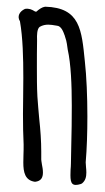

<svg xmlns="http://www.w3.org/2000/svg" viewBox="-20 -521 306 559"><path d="M219.2 12.7C229 4.4 231.4 -6.3 231.4 -18.6C231.4 -23.9 231 -29.3 230.5 -33.7C230 -39.1 229.5 -44.9 229.5 -48.3C232.9 -87.9 234.4 -134.8 234.4 -182.6C234.4 -239.7 231.9 -298.8 227.1 -341.8C217.8 -433.1 213.9 -499 111.3 -501.5C102.1 -500 95.2 -494.6 89.4 -490.2H89.8C87.4 -488.3 85 -486.8 85.4 -486.8C84 -486.8 81.1 -487.8 78.6 -489.3H79.1C72.8 -492.7 65.4 -497.1 52.7 -495.1C36.1 -487.3 29.3 -473.1 38.1 -459C46.4 -411.6 47.9 -353.5 47.9 -294.4C47.9 -274.9 47.4 -255.9 47.4 -236.3C47.4 -220.7 46.9 -204.6 46.9 -189C46.9 -158.7 47.4 -126.5 48.8 -100.1C48.8 -94.2 48.8 -75.2 48.3 -69.8C47.9 -62 47.9 -55.2 47.9 -47.9C47.9 -19.5 52.7 4.4 82 8.3C100.1 6.3 105 -4.4 105 -19C105 -26.9 103.5 -35.2 102.1 -42C101.1 -47.4 99.6 -57.6 100.1 -60.5V-79.6C100.1 -110.8 97.7 -143.6 94.2 -175.3C92.3 -196.3 90.3 -218.8 88.9 -239.7C87.4 -267.6 87.4 -296.4 87.4 -323.7C87.4 -351.6 87.4 -377.9 87.9 -400.9V-405.8C87.4 -417.5 87.4 -437 95.7 -442.9C104.5 -447.8 112.3 -449.2 120.6 -449.2C126.5 -449.2 134.8 -448.2 145 -446.3C158.7 -445.8 164.6 -427.7 168 -418.5V-418.9L169.4 -414.1C172.4 -405.8 173.8 -399.4 174.8 -393.1C175.3 -388.7 175.8 -384.3 177.2 -376.5C186.5 -335.4 189 -273.4 189 -213.4C189 -173.3 188.5 -133.3 187.5 -97.7L186.5 -45.4C186.5 -39.6 186 -32.7 185.5 -27.3C185.1 -21 185.1 -15.1 185.1 -10.7C185.1 13.7 190.4 22.5 215.8 14.6Z"/></svg>

Font: Amatic Mod Bold ONEptTWO
Style: Bold
Weight: 700
Designer: David Occhino Design
Foundry: David Occhino Design
Version: Version 1.2